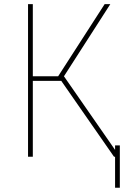

<svg xmlns="http://www.w3.org/2000/svg" viewBox="-20 -747 637 915"><path d="M113.6 0ZM551.1 0H523.4L272 -361.5H136.4V0H113.6V-727.3H136.4V-383.5H257.1L478.7 -727.3H505.7L284.8 -383.5ZM551.1 147.7H528.4V-54H551.1Z"/></svg>

Font: Linik Sans Thin
Style: Regular
Weight: 100
Designer: Fonts by Rasmus Andersson / Changes by Cristiano Sobral with parts from Marc Monis
Foundry: rsms
Version: Version 3.020; ttfautohint (v1.6)